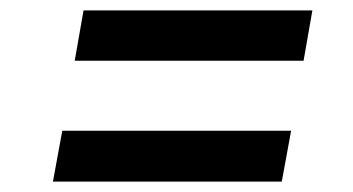

<svg xmlns="http://www.w3.org/2000/svg" viewBox="-20 -532 680 370"><path d="M565 -415H124L141 -512H582ZM523 -182H82L100 -280H541Z"/></svg>

Font: Open Sauce One Medium Italic
Style: Regular
Weight: 500
Italic angle: -10°
Designer: Alfredo Marco Pradil
Foundry: Creative Sauce Fz LLC
Version: Version 1.477